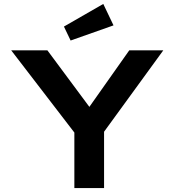

<svg xmlns="http://www.w3.org/2000/svg" viewBox="-20 -956 887 976"><path d="M358 0V-329L372 -264L37 -700H221L469 -366L402 -367L637 -700H810L500 -274L509 -337V0ZM339 -750 305 -821 505 -936 557 -827Z"/></svg>

Font: Lexend Giga SemiBold
Style: Regular
Weight: 600
Designer: Bonnie Shaver-Troup, Thomas Jockin
Foundry: Lexend
Version: Version 1.007